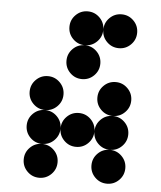

<svg xmlns="http://www.w3.org/2000/svg" viewBox="-50 -728 648 772"><g transform="rotate(5 273.5 -342.0)"><path d="M341.8 -615.2Q341.8 -586.9 321.8 -566.9Q301.8 -546.9 273.4 -546.9Q245.1 -546.9 225.1 -566.9Q205.1 -586.9 205.1 -615.2Q205.1 -643.6 225.1 -663.6Q245.1 -683.6 273.4 -683.6Q301.8 -683.6 321.8 -663.6Q341.8 -643.6 341.8 -615.2ZM478.5 -615.2Q478.5 -586.9 458.5 -566.9Q438.5 -546.9 410.2 -546.9Q381.8 -546.9 361.8 -566.9Q341.8 -586.9 341.8 -615.2Q341.8 -643.6 361.8 -663.6Q381.8 -683.6 410.2 -683.6Q438.5 -683.6 458.5 -663.6Q478.5 -643.6 478.5 -615.2ZM341.8 -478.5Q341.8 -450.2 321.8 -430.2Q301.8 -410.2 273.4 -410.2Q245.1 -410.2 225.1 -430.2Q205.1 -450.2 205.1 -478.5Q205.1 -506.8 225.1 -526.9Q245.1 -546.9 273.4 -546.9Q301.8 -546.9 321.8 -526.9Q341.8 -506.8 341.8 -478.5ZM205.1 -341.8Q205.1 -313.5 185.1 -293.5Q165 -273.4 136.7 -273.4Q108.4 -273.4 88.4 -293.5Q68.4 -313.5 68.4 -341.8Q68.4 -370.1 88.4 -390.1Q108.4 -410.2 136.7 -410.2Q165 -410.2 185.1 -390.1Q205.1 -370.1 205.1 -341.8ZM478.5 -341.8Q478.5 -313.5 458.5 -293.5Q438.5 -273.4 410.2 -273.4Q381.8 -273.4 361.8 -293.5Q341.8 -313.5 341.8 -341.8Q341.8 -370.1 361.8 -390.1Q381.8 -410.2 410.2 -410.2Q438.5 -410.2 458.5 -390.1Q478.5 -370.1 478.5 -341.8ZM205.1 -205.1Q205.1 -176.8 185.1 -156.7Q165 -136.7 136.7 -136.7Q108.4 -136.7 88.4 -156.7Q68.4 -176.8 68.4 -205.1Q68.4 -233.4 88.4 -253.4Q108.4 -273.4 136.7 -273.4Q165 -273.4 185.1 -253.4Q205.1 -233.4 205.1 -205.1ZM341.8 -205.1Q341.8 -176.8 321.8 -156.7Q301.8 -136.7 273.4 -136.7Q245.1 -136.7 225.1 -156.7Q205.1 -176.8 205.1 -205.1Q205.1 -233.4 225.1 -253.4Q245.1 -273.4 273.4 -273.4Q301.8 -273.4 321.8 -253.4Q341.8 -233.4 341.8 -205.1ZM478.5 -205.1Q478.5 -176.8 458.5 -156.7Q438.5 -136.7 410.2 -136.7Q381.8 -136.7 361.8 -156.7Q341.8 -176.8 341.8 -205.1Q341.8 -233.4 361.8 -253.4Q381.8 -273.4 410.2 -273.4Q438.5 -273.4 458.5 -253.4Q478.5 -233.4 478.5 -205.1ZM205.1 -68.4Q205.1 -40 185.1 -20Q165 0 136.7 0Q108.4 0 88.4 -20Q68.4 -40 68.4 -68.4Q68.4 -96.7 88.4 -116.7Q108.4 -136.7 136.7 -136.7Q165 -136.7 185.1 -116.7Q205.1 -96.7 205.1 -68.4ZM478.5 -68.4Q478.5 -40 458.5 -20Q438.5 0 410.2 0Q381.8 0 361.8 -20Q341.8 -40 341.8 -68.4Q341.8 -96.7 361.8 -116.7Q381.8 -136.7 410.2 -136.7Q438.5 -136.7 458.5 -116.7Q478.5 -96.7 478.5 -68.4Z"/></g></svg>

Font: DatDot
Style: Bold
Weight: 700
Designer: GGBot
Version: 1.00